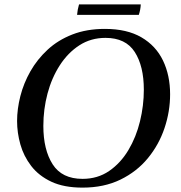

<svg xmlns="http://www.w3.org/2000/svg" viewBox="-20 -843 828 877"><path d="M757 -412Q757 -334 731.5 -258Q706 -182 655.5 -120.5Q605 -59 530 -22.5Q455 14 357 14Q272 14 214.5 -13Q157 -40 122.5 -85Q88 -130 73 -183.5Q58 -237 58 -290Q58 -345 73 -404Q88 -463 119 -517.5Q150 -572 197.5 -616Q245 -660 310.5 -685.5Q376 -711 459 -711Q560 -711 626 -672.5Q692 -634 724.5 -566.5Q757 -499 757 -412ZM637 -433Q637 -541 595.5 -605.5Q554 -670 462 -670Q395 -670 342.5 -636Q290 -602 253 -544.5Q216 -487 197 -415.5Q178 -344 178 -268Q178 -159 220.5 -92.5Q263 -26 357 -26Q426 -26 478.5 -62Q531 -98 566.5 -157.5Q602 -217 619.5 -289Q637 -361 637 -433ZM341 -823H623Q622 -799 614 -775H332Q334 -799 341 -823Z"/></svg>

Font: Tiro Devanagari Marathi
Style: Italic
Weight: 400
Italic angle: -11°
Designer: Devanagari: John Hudson & Fiona Ross, assisted by Paul Hanslow. Latin: John Hudson with Paul Hanslow, assisted by Kaja S
Foundry: Tiro Typeworks Ltd.
Version: Version 1.52